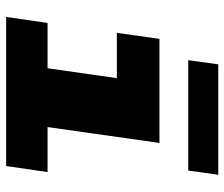

<svg xmlns="http://www.w3.org/2000/svg" viewBox="-74 -674 747 640"><g transform="rotate(90 300.0 -353.5)"><path d="M36 0 56 -138H207L240 -369H89L109 -511H456L403 -138H553L533 0ZM180 -607 194 -707H562L548 -607Z"/></g></svg>

Font: Chivo Mono Medium Black
Style: Italic
Weight: 900
Italic angle: -8.05°
Monospace: yes
Version: Version 1.008